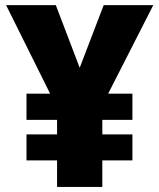

<svg xmlns="http://www.w3.org/2000/svg" viewBox="-20 -734 626 754"><path d="M293 -467.8 387.2 -713.9H582L404.8 -366.2H500V-263.2H381.8V-206.1H500V-104H381.8V0H204.1V-104H84V-206.1H204.1V-263.2H84V-366.2H176.8L3.9 -713.9H199.2Z"/></svg>

Font: Open Sans ExtraBold
Style: Regular
Weight: 800
Designer: Monotype Design Team
Foundry: Monotype Imaging Inc.
Version: Version 3.003; ttfautohint (v1.8.4)